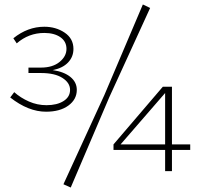

<svg xmlns="http://www.w3.org/2000/svg" viewBox="-20 -755 915 863"><path d="M622.1 -734.9 654.8 -719.2 471.2 -317.9 297.9 87.9 265.1 73.2 449.2 -328.1ZM325.2 -351.1Q325.2 -308.1 287.4 -280.5Q249.5 -252.9 187 -252.9Q107.4 -252.9 25.9 -316.9L43.9 -340.8Q72.3 -315.4 109.9 -298.8Q147.5 -282.2 189 -282.2Q236.3 -282.2 265.6 -300.8Q294.9 -319.3 294.9 -351.1Q294.9 -382.8 260.5 -404.8Q226.1 -426.8 164.1 -426.8H107.9V-451.2H164.1Q216.8 -451.2 247.8 -476.6Q278.8 -502 278.8 -535.2Q278.8 -568.8 251.2 -587.9Q223.6 -606.9 179.2 -606.9Q108.9 -606.9 55.2 -560.1L40 -583Q104.5 -634.8 179.2 -634.8Q231.4 -634.8 270.8 -608.2Q310.1 -581.5 310.1 -535.2Q310.1 -499.5 285.9 -474.1Q261.7 -448.7 216.8 -439.9Q267.6 -432.6 296.4 -409.2Q325.2 -385.7 325.2 -351.1ZM835 -106V-81.1H752.9V14.2H722.2V-81.1H490.2V-106L711.9 -365.2H752.9V-106ZM522 -106H722.2V-336.9Z"/></svg>

Font: BioRhyme ExtraLight
Style: Regular
Weight: 275
Designer: Aoife Mooney
Foundry: Aoife Mooney Type
Version: Version 1.500;PS 001.500;hotconv 1.0.88;makeotf.lib2.5.64775